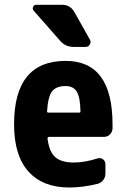

<svg xmlns="http://www.w3.org/2000/svg" viewBox="-20 -790 540 819"><path d="M318.4 -309.6Q323.2 -309.6 323.2 -314.5Q322.3 -375 307.6 -398.9Q293 -422.9 259.8 -422.9Q219.7 -422.9 202.1 -400.4Q184.6 -377.9 180.7 -314.5Q180.7 -310.5 185.5 -309.6ZM259.8 -530.3Q460 -530.3 460 -259.8V-241.2Q459 -226.6 448.7 -216.3Q438.5 -206.1 422.9 -206.1H188.5Q183.6 -206.1 182.6 -200.2Q189.5 -142.6 215.8 -119.6Q242.2 -96.7 294.9 -96.7Q339.8 -96.7 396.5 -114.3Q409.2 -118.2 419.4 -110.4Q429.7 -102.5 429.7 -89.8V-49.8Q429.7 -34.2 420.4 -22Q411.1 -9.8 396.5 -5.9Q333 9.8 275.4 9.8Q163.1 9.8 101.6 -58.1Q40 -126 40 -259.8Q40 -530.3 259.8 -530.3ZM245.1 -769.5Q279.3 -769.5 296.9 -739.3L363.3 -621.1Q369.1 -611.3 363.3 -600.6Q357.4 -589.8 344.7 -589.8H294.9Q258.8 -589.8 236.3 -616.2L124 -744.1Q117.2 -752 121.1 -760.7Q125 -769.5 134.8 -769.5Z"/></svg>

Font: Rounded-L Mgen+ 1m bold
Style: Bold
Weight: 700
Designer: [Source Han Sans]
Ryoko NISHIZUKA  (kana & ideographs); Paul D. Hunt (Latin, Greek & Cyrillic); Wenlong ZHANG  (bopomofo
Version: Version 1.059.20150602